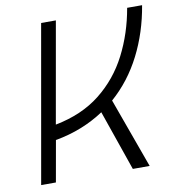

<svg xmlns="http://www.w3.org/2000/svg" viewBox="-79 -763 761 834"><g transform="rotate(-10 301.5 -346.5)"><path d="M35.6 0 157.7 -693.4H222.7L144 -247.6Q262.2 -270.5 342.5 -334.2Q422.9 -397.9 470.5 -490.7Q518.1 -583.5 537.1 -693.4H603Q583.5 -576.2 533.2 -477.3Q482.9 -378.4 402.8 -308.1L514.2 0H439.9L347.7 -266.1Q301.8 -235.4 247.8 -213.9Q193.8 -192.4 132.8 -181.6L100.6 0Z"/></g></svg>

Font: Cascadia Mono Light
Style: Italic
Weight: 300
Italic angle: -10°
Monospace: yes
Designer: Aaron Bell
Foundry: Saja Typeworks
Version: Version 2404.023; ttfautohint (v1.8.4)